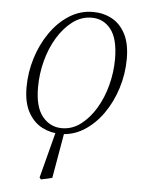

<svg xmlns="http://www.w3.org/2000/svg" viewBox="-50 -517 566 755"><g transform="rotate(5 233.0 -139.0)"><path d="M140 198 134 191 184 -1 217 -2 184 188ZM201 13Q162 13 128 -4.5Q94 -22 73 -60Q52 -98 52 -158Q52 -217 69.5 -273.5Q87 -330 119 -376Q151 -422 194 -449Q237 -476 287 -476Q328 -476 361.5 -458Q395 -440 415 -402Q435 -364 435 -304Q435 -244 417 -187Q399 -130 367 -85Q335 -40 292.5 -13.5Q250 13 201 13ZM204 -10Q245 -10 278.5 -35.5Q312 -61 337 -102.5Q362 -144 375.5 -195.5Q389 -247 389 -298Q389 -378 360 -415.5Q331 -453 284 -453Q243 -453 209 -427.5Q175 -402 149.5 -360Q124 -318 110.5 -266.5Q97 -215 97 -162Q97 -84 127.5 -47Q158 -10 204 -10Z"/></g></svg>

Font: Source Serif 4 36pt Light
Style: Italic
Weight: 300
Italic angle: -12°
Designer: Frank Grießhammer
Foundry: Adobe Systems Incorporated
Version: Version 4.004;hotconv 1.0.116;makeotfexe 2.5.65601